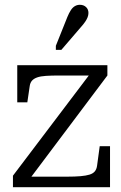

<svg xmlns="http://www.w3.org/2000/svg" viewBox="-20 -781 504 801"><path d="M99 -28 84 -44H261Q293 -44 316 -46Q339 -48 353.5 -52.5Q368 -57 375.5 -66Q383 -75 385 -90L396 -171H439V0H34V-48L361 -480L377 -466H228Q195 -466 172 -464.5Q149 -463 135 -458Q121 -453 113.5 -444.5Q106 -436 104 -422L94 -354H52V-509H428V-466ZM261 -710Q268 -727 275.5 -738.5Q283 -750 292.5 -755.5Q302 -761 313 -761Q329 -761 339 -751.5Q349 -742 349 -727Q349 -718 345.5 -709Q342 -700 335.5 -690.5Q329 -681 321 -672L236 -573H213V-590Z"/></svg>

Font: Roboto Serif 36pt Light
Style: Regular
Weight: 300
Designer: Greg Gazdowicz
Foundry: Commercial Type
Version: Version 1.008